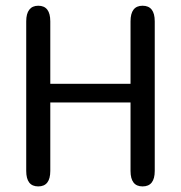

<svg xmlns="http://www.w3.org/2000/svg" viewBox="-20 -644 632 670"><path d="M435.5 -569.5Q435.5 -624 477.5 -624Q520 -624 520 -569.5V-47.5Q520 6.5 477.5 6.5Q435.5 6.5 435.5 -47.5V-286.5H155.5V-47.5Q155.5 6.5 113.5 6.5Q71.5 6.5 71.5 -47.5V-569.5Q71.5 -596.5 82.2 -610.2Q93 -624 113.5 -624Q155.5 -624 155.5 -569.5V-351.5H435.5Z"/></svg>

Font: Sono
Style: Regular
Weight: 400
Designer: Tyler Finck
Foundry: Tyler Finck
Version: Version 2.112